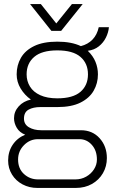

<svg xmlns="http://www.w3.org/2000/svg" viewBox="-20 -743 556 945"><path d="M164 182Q124 182 91 164.5Q58 147 39 116Q20 85 20 47Q20 3 42.5 -30.5Q65 -64 104 -80Q76 -91 62.5 -114Q49 -137 49 -161Q49 -194 72 -219.5Q95 -245 132 -253Q101 -275 81.5 -307.5Q62 -340 62 -377Q62 -422 83 -458.5Q104 -495 148.5 -516.5Q193 -538 262 -538Q297 -538 326 -532.5Q355 -527 378 -516Q413 -525 435.5 -548.5Q458 -572 466 -609H516Q514 -584 501.5 -558.5Q489 -533 466.5 -515Q444 -497 412 -493Q438 -468 450 -438.5Q462 -409 462 -377Q462 -333 441 -296.5Q420 -260 376 -238Q332 -216 262 -216H178Q144 -216 121 -203.5Q98 -191 98 -159Q98 -131 122.5 -116.5Q147 -102 183 -102H378Q435 -102 470.5 -62.5Q506 -23 506 35Q506 76 486.5 109.5Q467 143 432.5 162.5Q398 182 353 182ZM167 140H351Q380 140 404 126.5Q428 113 442.5 90.5Q457 68 457 42Q457 -2 432 -30Q407 -58 371 -58H167Q127 -58 98 -28.5Q69 1 69 42Q69 87 98 113.5Q127 140 167 140ZM262 -259Q339 -259 376 -291Q413 -323 413 -377Q413 -431 376 -463Q339 -495 262 -495Q186 -495 148.5 -463Q111 -431 111 -377Q111 -344 127.5 -317Q144 -290 178 -274.5Q212 -259 262 -259ZM128 -723H181L272 -609H242L334 -723H387L281 -591H233Z"/></svg>

Font: Archivo SemiBold Thin
Style: Regular
Weight: 250
Version: Version 2.001